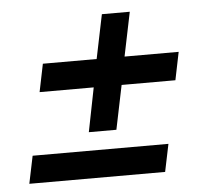

<svg xmlns="http://www.w3.org/2000/svg" viewBox="-42 -597 602 569"><g transform="rotate(-5 259.5 -313.0)"><path d="M212 -209 238 -340H77L94 -423H254L281 -554H364L337 -423H498L481 -340H321L294 -209ZM23 -72 40 -154H444L427 -72Z"/></g></svg>

Font: Piazzolla SC SemiBold
Style: Italic
Weight: 600
Italic angle: -11.3°
Designer: Juan Pablo del Peral
Foundry: Huerta Tipografica
Version: Version 1.330